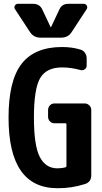

<svg xmlns="http://www.w3.org/2000/svg" viewBox="-20 -990 540 1020"><path d="M429.7 -440.4Q444.3 -440.4 454.6 -430.2Q464.8 -419.9 464.8 -405.3V-59.6Q464.8 -23.4 432.6 -12.7Q360.4 10.7 285.2 9.8Q25.4 9.8 25.4 -365.2Q25.4 -561.5 94.7 -650.9Q164.1 -740.2 309.6 -740.2Q363.3 -740.2 407.2 -726.6Q421.9 -722.7 431.2 -709.5Q440.4 -696.3 440.4 -679.7V-641.6Q440.4 -628.9 429.7 -621.6Q418.9 -614.3 406.2 -618.2Q357.4 -631.8 309.6 -631.8Q226.6 -631.8 193.4 -575.2Q160.2 -518.6 160.2 -365.2Q160.2 -216.8 191.4 -156.2Q222.7 -95.7 285.2 -95.7Q308.6 -95.7 329.1 -101.6Q333 -102.5 333 -108.4V-330.1Q333 -335 328.1 -335H269.5Q254.9 -335 245.1 -345.2Q235.4 -355.5 235.4 -370.1V-405.3Q235.4 -419.9 245.1 -430.2Q254.9 -440.4 269.5 -440.4ZM424.8 -969.7Q435.5 -969.7 440.9 -960.4Q446.3 -951.2 440.4 -941.4L360.4 -819.3Q341.8 -790 304.7 -790H195.3Q159.2 -790 139.6 -819.3L59.6 -941.4Q53.7 -951.2 59.1 -960.4Q64.5 -969.7 75.2 -969.7H155.3Q191.4 -969.7 205.1 -938.5L249 -845.7Q249 -844.7 250 -844.7Q251 -844.7 251 -845.7L294.9 -938.5Q308.6 -970.7 344.7 -969.7Z"/></svg>

Font: Rounded-L Mgen+ 1mn bold
Style: Bold
Weight: 700
Designer: [Source Han Sans]
Ryoko NISHIZUKA  (kana & ideographs); Paul D. Hunt (Latin, Greek & Cyrillic); Wenlong ZHANG  (bopomofo
Version: Version 1.059.20150602